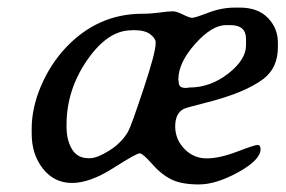

<svg xmlns="http://www.w3.org/2000/svg" viewBox="-20 -493 748 503"><path d="M154.3 -166V-161.6Q154.3 -126 168.5 -102.3Q182.6 -78.6 211.4 -78.6H215.8Q234.4 -78.6 266.1 -98.4Q297.9 -118.2 315.4 -147.9Q322.8 -160.2 355.2 -257.6Q387.7 -355 387.7 -378.9V-382.8Q387.7 -391.6 374.3 -402.8Q360.8 -414.1 328.6 -414.1L324.2 -413.6Q262.2 -413.6 208.3 -335.4Q154.3 -257.3 154.3 -166ZM448.2 -277.8Q448.2 -262.7 465.3 -262.7H468.3L475.6 -263.7Q530.8 -263.7 577.6 -300Q624.5 -336.4 624.5 -374.5V-391.1Q624.5 -427.2 583.5 -427.2H571.8Q535.2 -427.2 491.2 -377.9Q447.3 -328.6 447.3 -285.2V-283.2Q448.2 -280.3 448.2 -277.8ZM662.6 -102.1Q662.6 -74.2 604.5 -42Q546.4 -9.8 501 -9.8Q455.6 -9.8 429 -22.9Q402.3 -36.1 378.2 -63.7Q354 -91.3 345.7 -91.3Q337.4 -91.3 276.4 -52.5Q215.3 -13.7 168.7 -13.7Q122.1 -13.7 92.5 -51Q63 -88.4 63 -142.6V-155.8Q63 -210.4 87.6 -268.1Q112.3 -325.7 153.3 -369.1Q236.8 -457 353 -457Q375.5 -457 398.7 -460.2Q421.9 -463.4 432.1 -463.4Q442.4 -463.4 459.5 -454.8Q476.6 -446.3 483.6 -446.3Q490.7 -446.3 525.6 -459.7Q560.5 -473.1 595.7 -473.1H608.4Q655.8 -473.1 681.9 -446Q708 -418.9 708 -381.8V-369.6Q708 -314.9 669.9 -286.1Q620.6 -249 516.1 -223.1Q467.3 -210.9 460.9 -207.5Q439 -195.8 439 -161.9Q439 -127.9 463.1 -103Q487.3 -78.1 521.2 -78.1Q555.2 -78.1 601.1 -95.7Q647 -113.3 654.8 -113.3Q662.6 -113.3 662.6 -102.1Z"/></svg>

Font: Averia Libre
Style: Italic
Weight: 400
Italic angle: -7.90001°
Version: Version 1.002